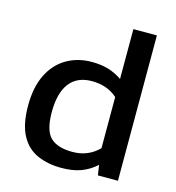

<svg xmlns="http://www.w3.org/2000/svg" viewBox="-103 -762 788 860"><g transform="rotate(15 291.0 -332.0)"><path d="M259 10Q195 10 146 -12Q97 -34 70 -85Q43 -136 43 -222Q43 -307 72 -365.5Q101 -424 152.5 -454Q204 -484 269 -484Q312 -484 345.5 -474Q379 -464 410 -443V-674H519V0H426L419 -47Q387 -18 349 -4Q311 10 259 10ZM288 -72Q361 -72 410 -122V-359Q363 -401 292 -401Q223 -401 188 -355Q153 -309 153 -221Q153 -136 185.5 -104Q218 -72 288 -72Z"/></g></svg>

Font: Kanit
Style: Regular
Weight: 400
Designer: Katatrad Team
Foundry: CadsonDemak
Version: Version 2.000; ttfautohint (v1.8.3)